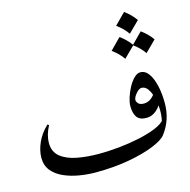

<svg xmlns="http://www.w3.org/2000/svg" viewBox="-93 -696 786 794"><g transform="rotate(-15 299.5 -298.5)"><path d="M544.4 -132.3 571.3 -196.3Q571.3 -123.5 528.8 -68.8Q515.1 -51.3 471.9 -33.7Q428.7 -16.1 364.3 -4.4Q299.8 7.3 221.7 7.3Q188 7.3 152.6 1.5Q117.2 -4.4 86.9 -17.6Q56.6 -30.8 38.1 -53.2Q19.5 -75.7 19.5 -108.9Q19.5 -140.1 34.4 -173.6Q49.3 -207 79.1 -235.8L85.4 -231.9Q65.4 -194.3 65.4 -160.6Q65.4 -122.1 92 -100.8Q118.7 -79.6 161.9 -71.5Q205.1 -63.5 254.9 -63.5Q296.4 -63.5 341.8 -68.1Q387.2 -72.8 429 -81.8Q470.7 -90.8 501.5 -103.5Q532.2 -116.2 544.4 -132.3ZM539.1 -122.1Q547.4 -155.3 543.9 -192.4Q540.5 -229.5 527.3 -255.6Q514.2 -281.7 494.1 -281.7Q483.4 -281.7 470.2 -266.1Q457 -250.5 457 -239.3Q457 -231.9 464.1 -224.1Q471.2 -216.3 488.3 -216.3Q504.9 -216.3 519.3 -227.3Q533.7 -238.3 539.6 -253.9L552.2 -212.4Q545.9 -190.4 526.4 -173.3Q506.8 -156.2 483.4 -156.2Q454.1 -156.2 442.1 -172.9Q430.2 -189.5 430.2 -221.2Q430.2 -235.8 436.8 -256.8Q443.4 -277.8 454.3 -298.1Q465.3 -318.4 478.8 -331.8Q492.2 -345.2 505.9 -345.2Q526.9 -345.2 541.5 -324.5Q556.2 -303.7 563.7 -269.8Q571.3 -235.8 571.3 -196.3Q566.4 -172.4 557.9 -154.3Q549.3 -136.2 539.1 -122.1ZM505.9 -603.5Q533.7 -583.5 552.7 -556.6L505.9 -510.3Q488.3 -536.1 459.5 -556.6ZM460.9 -508.3Q488.8 -488.3 507.8 -461.4L460.9 -415Q443.4 -440.9 414.6 -461.4ZM551.8 -508.3Q579.6 -488.3 598.6 -461.4L551.8 -415Q534.2 -440.9 505.4 -461.4Z"/></g></svg>

Font: Lateef Light
Style: Regular
Weight: 300
Designer: SIL International
Foundry: SIL International
Version: Version 4.200